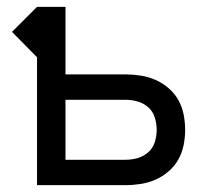

<svg xmlns="http://www.w3.org/2000/svg" viewBox="-20 -540 640 560"><path d="M88 0V-373L15 -447L88 -520H171V-323H346Q368 -323 390.5 -319.5Q413 -316 433.5 -307Q454 -298 471.5 -283Q489 -268 500 -248.5Q511 -229 515.5 -206.5Q520 -184 520 -161Q520 -139 515.5 -116.5Q511 -94 500 -74.5Q489 -55 471.5 -40Q454 -25 433.5 -16Q413 -7 390.5 -3.5Q368 0 346 0ZM346 -74Q364 -74 381.5 -79Q399 -84 412.5 -96Q426 -108 431.5 -125.5Q437 -143 437 -161Q437 -179 431.5 -197Q426 -215 412.5 -227Q399 -239 381.5 -244Q364 -249 346 -249H171V-74Z"/></svg>

Font: Nova
Style: Regular
Weight: 400
Monospace: yes
Designer: Belleve Invis
Foundry: Belleve Invis
Version: Version 24.1.4; ttfautohint (v1.8.4)